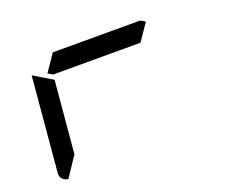

<svg xmlns="http://www.w3.org/2000/svg" viewBox="-94 -695 1005 843"><g transform="rotate(-20 408.0 -273.0)"><path d="M650 -533 596 -454H188L166 -467L220 -546H628ZM94 0Q78 -1 67.5 -12.5Q57 -24 59 -41L98 -483L186 -430L156 -93Z"/></g></svg>

Font: DSEG7 Modern
Style: Italic
Weight: 400
Italic angle: -5°
Designer: Keshikan(Twitter:@keshinomi_88pro)
Version: Version 0.46